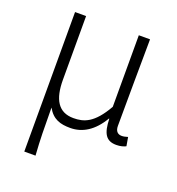

<svg xmlns="http://www.w3.org/2000/svg" viewBox="-133 -641 872 948"><g transform="rotate(20 303.5 -167.5)"><path d="M100 199H159C153 111 153 66 152 -51C181 1 221 12 273 12C336 12 393 -22 437 -97H439C441 -20 461 13 515 13C537 13 553 8 565 2L557 -44C543 -40 535 -38 525 -38C505 -38 491 -50 491 -78C491 -225 493 -379 494 -534H435V-158C376 -54 325 -39 271 -39C191 -39 158 -97 158 -200V-534H100Z"/></g></svg>

Font: Noto Sans HK Light
Style: Regular
Weight: 300
Designer: Ryoko NISHIZUKA 西塚涼子 (kana, bopomofo & ideographs); Paul D. Hunt (Latin, Greek & Cyrillic); Sandoll Communications 산돌커뮤니
Foundry: Adobe
Version: Version 2.004;hotconv 1.0.118;makeotfexe 2.5.65603